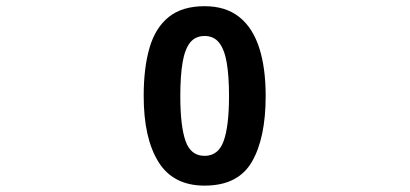

<svg xmlns="http://www.w3.org/2000/svg" viewBox="-20 -680 1310 614"><path d="M634.3 -86.4Q741.2 -86.4 785.4 -162.4Q829.6 -238.3 829.6 -373Q829.6 -463.9 808.6 -528.1Q787.6 -592.3 744.4 -626.2Q701.2 -660.2 634.3 -660.2Q563 -660.2 520 -626Q477.1 -591.8 458.3 -527.6Q439.5 -463.4 439.5 -373Q439.5 -238.3 486.6 -162.4Q533.7 -86.4 634.3 -86.4ZM634.3 -181.6Q589.8 -181.6 573.2 -229.5Q556.6 -277.3 556.6 -373Q556.6 -436.5 563.7 -479.2Q570.8 -522 587.6 -543.5Q604.5 -564.9 634.3 -564.9Q663.6 -564.9 680.7 -543.5Q697.8 -522 705.1 -479.2Q712.4 -436.5 712.4 -373Q712.4 -276.9 695.3 -229.2Q678.2 -181.6 634.3 -181.6Z"/></svg>

Font: Noto Emoji
Style: Bold
Weight: 700
Designer: Google, Inc.
Foundry: Google, Inc.
Version: Version 3.003